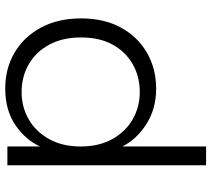

<svg xmlns="http://www.w3.org/2000/svg" viewBox="-56 -724 788 715"><g transform="rotate(90 337.5 -366.0)"><path d="M48 -274Q48 -360 82 -422.5Q116 -485 175.5 -519.5Q235 -554 310 -554Q384 -554 441 -518Q498 -482 525 -428V-740H595V0H525V-122Q501 -68 445.5 -30Q390 8 309 8Q234 8 175 -27Q116 -62 82 -125.5Q48 -189 48 -274ZM525 -273Q525 -341 497.5 -390.5Q470 -440 424 -466.5Q378 -493 322 -493Q265 -493 219 -467Q173 -441 146 -392.5Q119 -344 119 -274Q119 -205 146 -155.5Q173 -106 219 -79.5Q265 -53 322 -53Q378 -53 424 -79.5Q470 -106 497.5 -155.5Q525 -205 525 -273Z"/></g></svg>

Font: Poppins Light
Style: Regular
Weight: 300
Designer: Ninad Kale (Devanagari), Jonny Pinhorn (Latin)
Version: Version 5.002